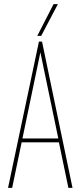

<svg xmlns="http://www.w3.org/2000/svg" viewBox="-20 -912 391 932"><path d="M19 0 169 -710H184L332 0H312L266 -221H85L39 0ZM89 -240H263L176 -658ZM161 -738 240 -892H261L180 -738Z"/></svg>

Font: Georama Condensed Thin
Style: Regular
Weight: 100
Width: 3
Designer: Jean-Baptiste Levee
Foundry: Production Type
Version: Version 1.000